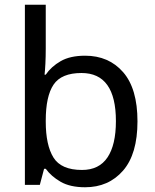

<svg xmlns="http://www.w3.org/2000/svg" viewBox="-20 -780 655 810"><path d="M173 -575Q173 -541 171.5 -511.5Q170 -482 168 -465H173Q196 -499 236 -522Q276 -545 339 -545Q439 -545 499.5 -475.5Q560 -406 560 -268Q560 -130 499 -60Q438 10 339 10Q276 10 236 -13Q196 -36 173 -68H166L148 0H85V-760H173ZM324 -472Q239 -472 206 -423Q173 -374 173 -271V-267Q173 -168 205.5 -115.5Q238 -63 326 -63Q398 -63 433.5 -116Q469 -169 469 -269Q469 -472 324 -472Z"/></svg>

Font: Noto Sans Tifinagh Rhissa Ixa
Style: Regular
Weight: 400
Designer: JamraPatel
Foundry: JamraPatel LLC
Version: Version 2.006; ttfautohint (v1.8.4.7-5d5b)